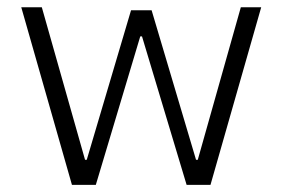

<svg xmlns="http://www.w3.org/2000/svg" viewBox="-20 -518 790 538"><path d="M529.3 -70.3 404.8 -489.3H347.2L223.1 -70.3H218.3L97.2 -497.6H39.6L181.6 0H248.5L373 -416H377.9L502.9 0H569.8L711.9 -497.6H654.8L534.2 -70.3Z"/></svg>

Font: Estedad Light
Style: Regular
Weight: 300
Designer: Amin Abedi
Version: Version 7.3